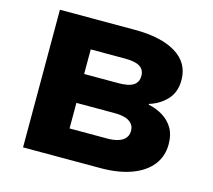

<svg xmlns="http://www.w3.org/2000/svg" viewBox="-101 -827 1052 950"><g transform="rotate(15 424.5 -352.5)"><path d="M93 0V-705H478Q612 -705 688 -658.5Q764 -612 764 -524Q764 -462 728 -423.5Q692 -385 639 -369V-365Q679 -357 712.5 -336.5Q746 -316 765.5 -283Q785 -250 785 -201Q785 -139 749.5 -94Q714 -49 647.5 -24.5Q581 0 489 0ZM291 -150H486Q503 -150 518.5 -152.5Q534 -155 547 -160Q560 -165 569 -173Q578 -181 583 -191.5Q588 -202 588 -216Q588 -231 583 -241.5Q578 -252 568.5 -260Q559 -268 546.5 -272.5Q534 -277 518.5 -279Q503 -281 486 -281H291ZM291 -429H466Q520 -429 543.5 -445Q567 -461 567 -493Q567 -524 543.5 -539.5Q520 -555 466 -555H291Z"/></g></svg>

Font: Nunito Sans 7pt SemiExpanded Black
Style: Regular
Weight: 900
Width: 6
Designer: Vernon Adams
Foundry: Vernon Adams
Version: Version 3.101;gftools[0.9.27]